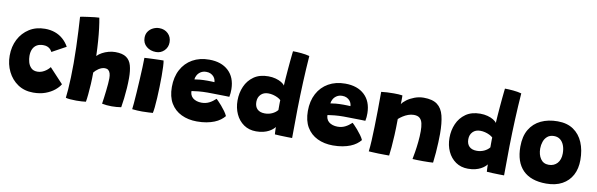

<svg xmlns="http://www.w3.org/2000/svg" viewBox="-49 -1177 5087 1637"><g transform="rotate(10 2494.5 -358.0)"><path d="M492.5 -107Q476.5 -80 445 -54.2Q413.5 -28.5 367.8 -11.5Q322 5.5 262.5 5.5Q185.5 5.5 129.2 -32.2Q73 -70 42 -133Q11 -196 11 -271Q11 -349.5 43.2 -412Q75.5 -474.5 133.5 -511.2Q191.5 -548 269.5 -548Q316.5 -548 355.8 -534Q395 -520 425.5 -493.2Q456 -466.5 477 -429L355.5 -362.5Q353.5 -366 349 -373.2Q344.5 -380.5 335.5 -388.8Q326.5 -397 312.5 -402.5Q298.5 -408 278 -408Q245 -408 222.8 -394.8Q200.5 -381.5 189 -356.8Q177.5 -332 177.5 -297.5Q177.5 -271.5 185.2 -243.5Q193 -215.5 212.5 -196Q232 -176.5 267 -176.5Q288.5 -176.5 307 -184Q325.5 -191.5 339.5 -201.8Q353.5 -212 362.2 -221.2Q371 -230.5 373.5 -234.5Z M719.5 4Q706.5 6 683.8 7.5Q661 9 636 9Q607 9 582 6.8Q557 4.5 545 0.5Q549 -28.5 552.2 -74.5Q555.5 -120.5 557.5 -178.8Q559.5 -237 559.5 -301Q559.5 -369.5 557.2 -440.8Q555 -512 551.5 -578.8Q548 -645.5 544.5 -700.5Q548.5 -702 569.2 -705.2Q590 -708.5 617.5 -712.2Q645 -716 670 -718.8Q695 -721.5 707.5 -721.5Q715 -684 721.2 -633.5Q727.5 -583 732 -522.8Q736.5 -462.5 738.5 -395Q755.5 -413 780.8 -426.8Q806 -440.5 835.5 -448.5Q865 -456.5 893.5 -456.5Q956 -456.5 989 -433.5Q1022 -410.5 1034.2 -366.5Q1046.5 -322.5 1046.5 -258.5Q1046.5 -217.5 1043.5 -171.2Q1040.5 -125 1035.2 -80.8Q1030 -36.5 1024 -2Q1004.5 1 983.8 2.8Q963 4.5 942.5 4.5Q920.5 4.5 898.5 2.5Q876.5 0.5 858 -3.5Q861.5 -25.5 865.5 -56Q869.5 -86.5 873.2 -118.8Q877 -151 879.2 -179.8Q881.5 -208.5 881.5 -227Q881.5 -252.5 876 -270Q870.5 -287.5 859.2 -296.5Q848 -305.5 830 -305.5Q815 -305.5 801.2 -300.2Q787.5 -295 775.5 -287Q763.5 -279 753.8 -269.8Q744 -260.5 737.5 -252Q737.5 -201.5 734.8 -152.2Q732 -103 728 -62Q724 -21 719.5 4Z M1298 -1Q1289.5 -0.5 1262.5 1.2Q1235.5 3 1206 3Q1184.5 3 1162.5 1.8Q1140.5 0.5 1119 -2Q1121 -15 1124.5 -54.8Q1128 -94.5 1131.5 -148.8Q1135 -203 1138.2 -261Q1141.5 -319 1143.5 -369.8Q1145.5 -420.5 1145.5 -451Q1157 -452 1178.8 -453Q1200.5 -454 1226 -455Q1251.5 -456 1274.5 -456.5Q1297.5 -457 1310.5 -457Q1314 -441 1315.8 -404.5Q1317.5 -368 1317.5 -323Q1317.5 -277.5 1316 -228Q1314.5 -178.5 1312 -132.5Q1309.5 -86.5 1305.8 -51.5Q1302 -16.5 1298 -1ZM1233.5 -517Q1184.5 -517 1150.8 -545.2Q1117 -573.5 1117 -620.5Q1117 -652.5 1133 -675.2Q1149 -698 1174.5 -710.2Q1200 -722.5 1228 -722.5Q1273.5 -722.5 1303.8 -693.2Q1334 -664 1334 -618Q1334 -575.5 1305 -546.2Q1276 -517 1233.5 -517Z M1916.5 -82.5Q1902 -64.5 1880.2 -48.2Q1858.5 -32 1829.2 -20.2Q1800 -8.5 1762.8 -1.5Q1725.5 5.5 1679.5 5.5Q1604 5.5 1544.8 -23Q1485.5 -51.5 1452.2 -107.5Q1419 -163.5 1419 -247.5Q1419 -333.5 1453 -397.5Q1487 -461.5 1549 -496.8Q1611 -532 1694 -532Q1799 -532 1860 -475.2Q1921 -418.5 1922.5 -316.5Q1922.5 -297 1921.2 -282Q1920 -267 1916.5 -249.5Q1909 -250 1883.2 -250.5Q1857.5 -251 1825.5 -251.5Q1793.5 -252 1766 -252.5Q1738.5 -253 1727.5 -253Q1687 -253 1650 -249.5Q1613 -246 1590 -242Q1590 -234.5 1591 -227Q1592 -219.5 1594.5 -213Q1600.5 -195.5 1614.5 -183.5Q1628.5 -171.5 1648.5 -165.2Q1668.5 -159 1691 -159Q1709.5 -159 1725.8 -162.8Q1742 -166.5 1757 -174Q1772 -181.5 1785.5 -191.5Q1799 -201.5 1812.5 -214Q1815.5 -211.5 1829 -198Q1842.5 -184.5 1859.8 -164.5Q1877 -144.5 1892.8 -122.8Q1908.5 -101 1916.5 -82.5ZM1597 -344Q1615.5 -347.5 1643.2 -350Q1671 -352.5 1708 -352.5Q1728.5 -352.5 1745.5 -351.8Q1762.5 -351 1769.5 -350.5Q1769.5 -359 1766.5 -369.5Q1762.5 -384.5 1751.8 -397Q1741 -409.5 1725 -417.2Q1709 -425 1687.5 -425Q1659 -425 1639.2 -412.5Q1619.5 -400 1609 -381.2Q1598.5 -362.5 1597 -344Z M2354.5 -1.5Q2354 -8 2353.2 -19.8Q2352.5 -31.5 2352.2 -44Q2352 -56.5 2352 -65Q2345.5 -56 2332.5 -44.8Q2319.5 -33.5 2299.8 -23Q2280 -12.5 2253 -5.8Q2226 1 2191 1Q2129.5 1 2084.2 -30.2Q2039 -61.5 2014.8 -114.2Q1990.5 -167 1990.5 -231.5Q1990.5 -297 2015 -353.2Q2039.5 -409.5 2089.2 -444.5Q2139 -479.5 2214 -479.5Q2249 -479.5 2278.2 -471.5Q2307.5 -463.5 2328.2 -451Q2349 -438.5 2357.5 -424.5Q2359 -454.5 2361.8 -491.2Q2364.5 -528 2367.8 -566.2Q2371 -604.5 2374.2 -638Q2377.5 -671.5 2380 -695.2Q2382.5 -719 2383.5 -726.5Q2415.5 -726.5 2455.8 -722.8Q2496 -719 2527.5 -710.5Q2519 -596.5 2514 -483Q2509 -369.5 2506.8 -249.8Q2504.5 -130 2504.5 3.5Q2492 3.5 2463 3Q2434 2.5 2403.5 1.2Q2373 0 2354.5 -1.5ZM2238.5 -162.5Q2255.5 -162.5 2271.5 -166Q2287.5 -169.5 2301.5 -176Q2315.5 -182.5 2327.5 -191.5Q2339.5 -200.5 2348 -211.5Q2348 -221 2348 -233Q2348 -245 2348 -257Q2348 -269 2348.2 -279.5Q2348.5 -290 2349 -297Q2338.5 -307.5 2320.2 -316.5Q2302 -325.5 2281 -330.8Q2260 -336 2239.5 -336Q2198.5 -336 2174.5 -311.2Q2150.5 -286.5 2150.5 -247.5Q2150.5 -206.5 2173.2 -184.5Q2196 -162.5 2238.5 -162.5Z M3094 -82.5Q3079.5 -64.5 3057.8 -48.2Q3036 -32 3006.8 -20.2Q2977.5 -8.5 2940.2 -1.5Q2903 5.5 2857 5.5Q2781.5 5.5 2722.2 -23Q2663 -51.5 2629.8 -107.5Q2596.5 -163.5 2596.5 -247.5Q2596.5 -333.5 2630.5 -397.5Q2664.5 -461.5 2726.5 -496.8Q2788.5 -532 2871.5 -532Q2976.5 -532 3037.5 -475.2Q3098.5 -418.5 3100 -316.5Q3100 -297 3098.8 -282Q3097.5 -267 3094 -249.5Q3086.5 -250 3060.8 -250.5Q3035 -251 3003 -251.5Q2971 -252 2943.5 -252.5Q2916 -253 2905 -253Q2864.5 -253 2827.5 -249.5Q2790.5 -246 2767.5 -242Q2767.5 -234.5 2768.5 -227Q2769.5 -219.5 2772 -213Q2778 -195.5 2792 -183.5Q2806 -171.5 2826 -165.2Q2846 -159 2868.5 -159Q2887 -159 2903.2 -162.8Q2919.5 -166.5 2934.5 -174Q2949.5 -181.5 2963 -191.5Q2976.5 -201.5 2990 -214Q2993 -211.5 3006.5 -198Q3020 -184.5 3037.2 -164.5Q3054.5 -144.5 3070.2 -122.8Q3086 -101 3094 -82.5ZM2774.5 -344Q2793 -347.5 2820.8 -350Q2848.5 -352.5 2885.5 -352.5Q2906 -352.5 2923 -351.8Q2940 -351 2947 -350.5Q2947 -359 2944 -369.5Q2940 -384.5 2929.2 -397Q2918.5 -409.5 2902.5 -417.2Q2886.5 -425 2865 -425Q2836.5 -425 2816.8 -412.5Q2797 -400 2786.5 -381.2Q2776 -362.5 2774.5 -344Z M3345 7Q3328 7 3303 6.8Q3278 6.5 3252 6Q3232 5 3205 4Q3178 3 3168 2Q3173 -39.5 3175.8 -93.8Q3178.5 -148 3180.2 -213.5Q3182 -279 3183 -355Q3184 -431 3184 -516Q3205 -519 3234.5 -520.5Q3264 -522 3293 -522Q3314 -522 3333.5 -521Q3353 -520 3367.5 -517.5Q3368 -513.5 3368 -500Q3368 -486.5 3367.8 -470.2Q3367.5 -454 3367 -441.5Q3378 -460 3406 -480.8Q3434 -501.5 3472.2 -515.8Q3510.5 -530 3551 -530Q3627.5 -530 3668.5 -499.2Q3709.5 -468.5 3725 -406.5Q3740.5 -344.5 3740.5 -250.5Q3740.5 -219.5 3738.8 -176.8Q3737 -134 3733.5 -87.5Q3730 -41 3724.5 1.5Q3713 2.5 3689 3.2Q3665 4 3638 4Q3609.5 4 3583.8 3.2Q3558 2.5 3546.5 1.5Q3551 -21.5 3557.8 -62Q3564.5 -102.5 3569.5 -151Q3574.5 -199.5 3574.5 -244.5Q3574.5 -282.5 3568.2 -311Q3562 -339.5 3544.5 -355.2Q3527 -371 3493 -371Q3468.5 -371 3444.5 -362.2Q3420.5 -353.5 3399.8 -340Q3379 -326.5 3363.5 -312.5Q3363 -235 3360 -173.5Q3357 -112 3353 -66.8Q3349 -21.5 3345 7Z M4189.5 -1.5Q4189 -8 4188.2 -19.8Q4187.5 -31.5 4187.2 -44Q4187 -56.5 4187 -65Q4180.5 -56 4167.5 -44.8Q4154.5 -33.5 4134.8 -23Q4115 -12.5 4088 -5.8Q4061 1 4026 1Q3964.5 1 3919.2 -30.2Q3874 -61.5 3849.8 -114.2Q3825.5 -167 3825.5 -231.5Q3825.5 -297 3850 -353.2Q3874.5 -409.5 3924.2 -444.5Q3974 -479.5 4049 -479.5Q4084 -479.5 4113.2 -471.5Q4142.5 -463.5 4163.2 -451Q4184 -438.5 4192.5 -424.5Q4194 -454.5 4196.8 -491.2Q4199.5 -528 4202.8 -566.2Q4206 -604.5 4209.2 -638Q4212.5 -671.5 4215 -695.2Q4217.5 -719 4218.5 -726.5Q4250.5 -726.5 4290.8 -722.8Q4331 -719 4362.5 -710.5Q4354 -596.5 4349 -483Q4344 -369.5 4341.8 -249.8Q4339.5 -130 4339.5 3.5Q4327 3.5 4298 3Q4269 2.5 4238.5 1.2Q4208 0 4189.5 -1.5ZM4073.5 -162.5Q4090.5 -162.5 4106.5 -166Q4122.5 -169.5 4136.5 -176Q4150.5 -182.5 4162.5 -191.5Q4174.5 -200.5 4183 -211.5Q4183 -221 4183 -233Q4183 -245 4183 -257Q4183 -269 4183.2 -279.5Q4183.5 -290 4184 -297Q4173.5 -307.5 4155.2 -316.5Q4137 -325.5 4116 -330.8Q4095 -336 4074.5 -336Q4033.5 -336 4009.5 -311.2Q3985.5 -286.5 3985.5 -247.5Q3985.5 -206.5 4008.2 -184.5Q4031 -162.5 4073.5 -162.5Z M4704 10Q4571 10 4502.2 -59.8Q4433.5 -129.5 4433.5 -262.5Q4433.5 -352.5 4468.8 -411.8Q4504 -471 4566.5 -500.5Q4629 -530 4710.5 -530Q4792.5 -530 4847.2 -492.8Q4902 -455.5 4929.8 -389.8Q4957.5 -324 4957.5 -238.5Q4957.5 -163 4928 -107.5Q4898.5 -52 4842 -21Q4785.5 10 4704 10ZM4698 -151.5Q4721 -151.5 4739.8 -159.5Q4758.5 -167.5 4772 -182.5Q4785.5 -197.5 4792.8 -219.2Q4800 -241 4800 -268Q4800 -307.5 4788.2 -337.5Q4776.5 -367.5 4754.8 -384.2Q4733 -401 4701.5 -401Q4666.5 -401 4644.5 -382.5Q4622.5 -364 4612.8 -335.2Q4603 -306.5 4603 -276.5Q4603 -223 4627.2 -187.2Q4651.5 -151.5 4698 -151.5Z"/></g></svg>

Font: Grandstander Thin ExtraBold
Style: Regular
Weight: 800
Version: Version 1.200